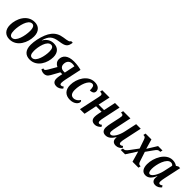

<svg xmlns="http://www.w3.org/2000/svg" viewBox="301 -2145 3530 3530"><g transform="rotate(45 2066.0 -380.0)"><path d="M202 10C396 10 488 -194 488 -349C488 -480 414 -546 310 -546C115 -546 23 -342 23 -187C23 -56 97 10 202 10ZM217 -43C173 -43 147 -79 147 -170C147 -289 193 -493 295 -493C338 -493 364 -458 364 -366C364 -247 317 -43 217 -43Z M729 10C920 10 1008 -186 1008 -331C1008 -455 937 -517 834 -517C749 -517 684 -473 641 -399H637C674 -535 728 -590 881 -610C1023 -630 1055 -658 1072 -770H1028C1020 -740 992 -732 881 -717C700 -692 617 -569 567 -346C556 -294 550 -242 550 -197C550 -51 624 10 729 10ZM740 -43C696 -43 672 -77 672 -160C672 -272 716 -464 816 -464C860 -464 884 -432 884 -348C884 -238 839 -43 740 -43Z M1096 10C1137 10 1172 -3 1206 -64L1295 -225H1344L1335 -185C1326 -142 1324 -114 1324 -91C1324 -36 1349 10 1422 10C1480 10 1517 -20 1545 -51L1523 -83C1505 -67 1491 -61 1474 -61C1453 -61 1444 -78 1444 -105C1444 -128 1449 -164 1457 -201L1525 -518C1481 -530 1412 -544 1333 -544C1167 -544 1104 -465 1104 -376C1104 -320 1137 -278 1188 -255L1103 -108C1073 -58 1062 -49 1045 -49C1039 -49 1032 -51 1025 -55L1009 -19C1018 -12 1053 10 1096 10ZM1331 -279C1269 -279 1228 -311 1228 -373C1228 -442 1266 -493 1338 -493C1354 -493 1374 -492 1399 -485L1356 -279Z M1774 10C1887 10 1943 -56 1943 -101C1943 -115 1936 -126 1922 -133C1896 -89 1853 -57 1801 -57C1739 -57 1710 -103 1710 -184C1710 -325 1773 -493 1856 -493C1903 -493 1913 -451 1913 -373C1980 -373 2010 -403 2010 -443C2010 -500 1964 -546 1868 -546C1694 -546 1586 -353 1586 -188C1586 -57 1660 10 1774 10Z M2417 10C2474 10 2511 -20 2539 -51L2517 -83C2499 -67 2485 -61 2469 -61C2447 -61 2438 -78 2438 -105C2438 -131 2444 -165 2452 -201L2523 -536H2404L2354 -302H2212L2262 -536H2072L2062 -489H2073C2102 -489 2122 -480 2122 -451C2122 -441 2119 -424 2115 -404L2029 0H2148L2200 -248H2343L2329 -186C2320 -143 2318 -114 2318 -91C2318 -36 2344 10 2417 10Z M2698 10C2767 10 2817 -31 2867 -111H2871C2870 -101 2870 -91 2870 -83C2870 -28 2901 10 2967 10C3023 10 3061 -20 3088 -51L3067 -83C3049 -67 3035 -61 3018 -61C2997 -61 2987 -77 2987 -105C2987 -130 2993 -167 3002 -204L3073 -536H2954L2902 -295C2879 -183 2816 -67 2759 -67C2731 -67 2723 -91 2723 -116C2723 -144 2731 -186 2742 -237L2805 -536H2616L2606 -489H2617C2646 -489 2665 -480 2665 -451C2665 -440 2662 -421 2658 -401L2618 -216C2609 -172 2601 -128 2601 -97C2601 -39 2627 10 2698 10Z M3088 0H3202L3336 -207L3395 0H3550L3560 -47H3549C3515 -47 3501 -61 3483 -119L3427 -289L3519 -418C3560 -477 3578 -489 3611 -489H3627L3639 -536H3524L3406 -346L3351 -536H3199L3188 -489H3199C3232 -489 3244 -475 3262 -422L3316 -264L3204 -114C3161 -57 3143 -47 3110 -47H3099Z M3738 10C3813 10 3863 -42 3903 -135H3907C3903 -112 3902 -98 3902 -85C3902 -30 3931 10 3992 10C4049 10 4087 -20 4114 -51L4092 -83C4074 -67 4060 -61 4043 -61C4023 -61 4013 -77 4013 -105C4013 -131 4019 -168 4027 -204L4098 -536H4056L4012 -511C3986 -532 3945 -546 3897 -546C3719 -546 3615 -321 3615 -158C3615 -60 3654 10 3738 10ZM3784 -61C3757 -61 3737 -88 3737 -159C3737 -277 3799 -492 3905 -492C3925 -492 3947 -486 3963 -463L3925 -288C3901 -176 3836 -61 3784 -61Z"/></g></svg>

Font: Noto Serif Condensed SemiBold
Style: Italic
Weight: 600
Width: 3
Italic angle: -12°
Designer: Monotype Design Team
Foundry: Monotype Imaging Inc.
Version: Version 2.014